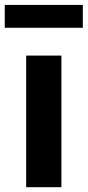

<svg xmlns="http://www.w3.org/2000/svg" viewBox="-60 -778 364 798"><path d="M48.8 0V-547H195.2V0ZM-40.2 -662.6V-757.6H284.2V-662.6Z"/></svg>

Font: Encode Sans Condensed Thin
Style: Regular
Weight: 100
Width: 3
Designer: Multiple Designers
Foundry: Impallari Type
Version: Version 3.002